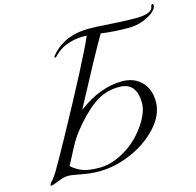

<svg xmlns="http://www.w3.org/2000/svg" viewBox="-131 -1069 1252 1228"><g transform="rotate(-15 495.0 -455.5)"><path d="M204 -69Q240 -37 280 -23Q320 -9 387 -9Q455 -9 524 -43Q593 -77 643 -127Q693 -177 724.5 -234.5Q756 -292 756 -338Q756 -476 640 -476Q545 -476 469 -420Q393 -364 317 -266Q296 -240 277 -206.5Q258 -173 236 -129.5Q214 -86 204 -69ZM178 -11Q151 -11 110 5.5Q69 22 62 22Q55 22 55 15Q55 12 61 5.5Q67 -1 80 -17.5Q93 -34 106 -55Q140 -112 215 -248Q462 -699 526 -846Q507 -847 497 -847Q450 -847 400.5 -830Q351 -813 319 -782Q299 -762 297 -762Q291 -762 291 -768Q291 -774 313 -796Q401 -886 549 -886Q599 -886 691.5 -879.5Q784 -873 857 -873Q964 -873 972 -915Q975 -933 982 -933Q990 -933 990 -924Q990 -891 929.5 -858Q869 -825 799 -825Q697 -825 616 -837Q553 -731 375 -395Q522 -506 668 -506Q747 -506 795.5 -456.5Q844 -407 844 -325Q844 -237 770 -157Q696 -77 589 -32Q482 13 380 13Q322 13 262 1Q202 -11 178 -11Z"/></g></svg>

Font: Miama Nueva
Style: Medium
Weight: 400
Italic angle: -28°
Version: Version 1.0